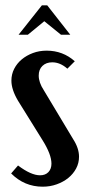

<svg xmlns="http://www.w3.org/2000/svg" viewBox="-20 -695 329 724"><path d="M234 -436Q207 -460 177 -460Q154 -460 140 -446.5Q126 -433 126 -410Q126 -384 145 -355L256 -170Q278 -136 278 -104Q278 -80 267 -59.5Q256 -39 237.5 -24Q219 -9 194 0Q169 9 141 9Q72 9 22 -41L48 -71Q97 -34 131 -34Q151 -34 162.5 -46Q174 -58 174 -78Q174 -113 140 -167L48 -315Q23 -357 23 -391Q23 -415 33.5 -435.5Q44 -456 62 -471Q80 -486 104 -495Q128 -504 156 -504Q217 -504 262 -464ZM138 -675H158L245 -564H210L147 -615L85 -564H50Z"/></svg>

Font: Moniqa Paragraph
Style: Bold
Weight: 700
Designer: Rajesh Rajput
Foundry: Rajesh Rajput
Version: Version 1.000